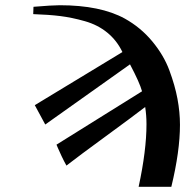

<svg xmlns="http://www.w3.org/2000/svg" viewBox="-20 -624 726 734"><path d="M635 90H510Q540 -49 540 -149Q540 -183 535 -215Q487 -178 385 -103.5Q283 -29 234 9Q225 -7 215.5 -27Q206 -47 201 -59L196 -71L523 -275Q514 -308 477 -378L153 -148L113 -222L448 -425Q427 -469 390.5 -499Q354 -529 304.5 -543Q255 -557 211 -562.5Q167 -568 107 -570L108 -598Q180 -604 208 -604Q364 -604 457 -553Q518 -519 562 -466Q606 -413 627.5 -355Q649 -297 658.5 -246Q668 -195 668 -147Q668 -46 635 90Z"/></svg>

Font: GFS Artemisia
Style: Bold Italic
Weight: 700
Italic angle: -12°
Designer: Designed by Takis Katsoulidis and George D. Matthiopoulos.
Foundry: Designed by Takis Katsoulidis and George D. Matthiopoulos.
Version: Version 1.0